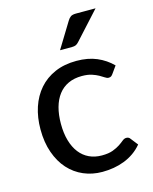

<svg xmlns="http://www.w3.org/2000/svg" viewBox="-111 -800 700 880"><g transform="rotate(-15 239.0 -360.0)"><path d="M40.5 0ZM424 -414Q420 -408.5 415.8 -405.5Q411.5 -402.5 404 -402.5Q396 -402.5 387 -408.8Q378 -415 365 -422.2Q352 -429.5 333 -435.8Q314 -442 286.5 -442Q250 -442 222 -429Q194 -416 175.2 -391.5Q156.5 -367 147 -332.5Q137.5 -298 137.5 -254.5Q137.5 -209.5 147.8 -174.5Q158 -139.5 176.8 -115.5Q195.5 -91.5 222.2 -79Q249 -66.5 282 -66.5Q314 -66.5 334.5 -74.2Q355 -82 368.5 -91Q382 -100 391.2 -107.8Q400.5 -115.5 410 -115.5Q422 -115.5 428 -106.5L455 -72Q437.5 -51 416 -36Q394.5 -21 370 -11.5Q345.5 -2 319 2.5Q292.5 7 265 7Q217.5 7 176.5 -10.5Q135.5 -28 105.2 -61.5Q75 -95 57.8 -143.8Q40.5 -192.5 40.5 -254.5Q40.5 -311 56.2 -358.8Q72 -406.5 102.5 -441.5Q133 -476.5 177.8 -496Q222.5 -515.5 280.5 -515.5Q335 -515.5 376.2 -498Q417.5 -480.5 449 -449ZM428 -725.5 310.5 -596.5Q303.5 -588.5 296.2 -585.2Q289 -582 278 -582H221L295 -703Q302 -714.5 310.2 -720Q318.5 -725.5 335.5 -725.5Z"/></g></svg>

Font: Lato Medium
Style: Regular
Weight: 500
Designer: Lukasz Dziedzic
Foundry: tyPoland Lukasz Dziedzic
Version: Version 2.006; 2014-01-15